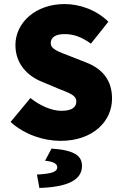

<svg xmlns="http://www.w3.org/2000/svg" viewBox="-20 -682 604 946"><path d="M278 12C440 12 532 -86 532 -196C532 -286 486 -342 405 -374L326 -405C267 -428 230 -439 230 -470C230 -499 256 -514 298 -514C346 -514 384 -498 428 -467L514 -575C454 -634 372 -662 298 -662C156 -662 56 -571 56 -460C56 -366 117 -307 187 -279L268 -245C323 -223 356 -213 356 -182C356 -153 334 -136 282 -136C234 -136 176 -162 130 -199L32 -81C102 -18 196 12 278 12ZM174 244C306 240 384 208 384 136C384 86 348 58 234 50L202 110C246 114 262 126 262 142C262 164 238 174 162 178Z"/></svg>

Font: Giro Sans Black
Style: Regular
Weight: 900
Designer: Paul D. Hunt
Foundry: Adobe Systems Incorporated
Version: Version 1.000;PS 1.0;hotconv 1.0.88;makeotf.lib2.5.647800